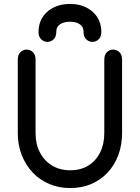

<svg xmlns="http://www.w3.org/2000/svg" viewBox="-20 -942 708 972"><path d="M160 -640Q160 -665 146.5 -678Q133 -691 115 -691Q97 -691 83.5 -678Q70 -665 70 -640Q70 -622 70 -597Q70 -572 70 -546.5Q70 -521 70 -504Q70 -468 70 -434.5Q70 -401 70 -361.5Q70 -322 70 -268Q70 -208 90 -157Q110 -106 145.5 -68.5Q181 -31 229.5 -10.5Q278 10 335 10Q394 10 442 -10.5Q490 -31 525 -68.5Q560 -106 579 -157Q598 -208 598 -268Q598 -322 598 -361.5Q598 -401 598 -434.5Q598 -468 598 -504Q598 -524 598 -548Q598 -572 598 -596Q598 -620 598 -640Q598 -665 584.5 -678Q571 -691 553 -691Q535 -691 521.5 -678Q508 -665 508 -640Q508 -622 508 -597Q508 -572 508 -546.5Q508 -521 508 -504Q508 -450 508 -410.5Q508 -371 508 -337.5Q508 -304 508 -268Q508 -213 487 -170.5Q466 -128 427.5 -104Q389 -80 335 -80Q283 -80 243.5 -104Q204 -128 182 -170.5Q160 -213 160 -268Q160 -304 160 -337.5Q160 -371 160 -410.5Q160 -450 160 -504Q160 -524 160 -548Q160 -572 160 -596Q160 -620 160 -640ZM175 -781Q175 -756 188.5 -743Q202 -730 220 -730Q238 -730 251.5 -743Q265 -756 265 -781Q265 -798 273.5 -809Q282 -820 297.5 -826Q313 -832 334 -832Q356 -832 371 -826Q386 -820 394.5 -809Q403 -798 403 -781Q403 -756 416.5 -743Q430 -730 448 -730Q466 -730 479.5 -743Q493 -756 493 -781Q493 -810 482.5 -835.5Q472 -861 451 -880.5Q430 -900 401 -911Q372 -922 334 -922Q297 -922 267.5 -911Q238 -900 217 -880.5Q196 -861 185.5 -835.5Q175 -810 175 -781Z"/></svg>

Font: Tilt Neon
Style: Regular
Weight: 400
Designer: Andy Clymer
Foundry: Andy Clymer
Version: Version 1.000